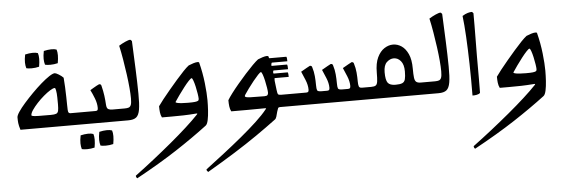

<svg xmlns="http://www.w3.org/2000/svg" viewBox="-59 -790 4193 1421"><g transform="rotate(-5 2038.0 -80.0)"><path d="M371 -164Q371 -184 370.5 -215.5Q370 -247 366 -267Q363 -286 357 -286Q345 -286 322.5 -272Q300 -258 273.5 -235.5Q247 -213 223 -187Q199 -161 183.5 -138Q168 -115 168 -100Q168 -96 179.5 -93.5Q191 -91 222.5 -90.5Q254 -90 312 -90Q339 -90 351.5 -95Q364 -100 367.5 -116Q371 -132 371 -164ZM459 -90H531V0Q412 0 327.5 0Q243 0 183.5 0Q124 0 78 0Q68 -32 66 -50.5Q64 -69 64 -93Q64 -107 82 -134Q100 -161 130 -195Q160 -229 194.5 -264Q229 -299 263.5 -329Q298 -359 325.5 -377Q353 -395 367 -395Q375 -395 396 -382.5Q417 -370 430 -356Q433 -326 434.5 -287Q436 -248 437 -211.5Q438 -175 438 -152Q438 -109 442 -99.5Q446 -90 459 -90ZM161 -450Q155 -469 154.5 -493Q154 -517 161 -552Q191 -559 216 -559.5Q241 -560 256 -554Q268 -519 256 -453Q228 -446 201 -446Q174 -446 161 -450ZM301 -464Q295 -483 294.5 -507Q294 -531 301 -566Q331 -573 356 -573.5Q381 -574 396 -568Q408 -533 396 -467Q368 -460 341 -460Q314 -460 301 -464Z M768 -90H820V0H491V-90H643Q653 -90 657.5 -94Q662 -98 662 -111Q662 -145 647.5 -182.5Q633 -220 619 -247Q627 -252 640.5 -260Q654 -268 667.5 -275.5Q681 -283 687 -285Q696 -285 699.5 -281Q703 -277 704 -271Q714 -231 718.5 -197Q723 -163 725 -127Q727 -102 739 -96Q751 -90 768 -90ZM518 182Q512 163 511.5 139Q511 115 518 80Q548 73 573 72.5Q598 72 613 78Q625 113 613 179Q585 186 558 186Q531 186 518 182ZM658 168Q652 149 651.5 125Q651 101 658 66Q688 59 713 58.5Q738 58 753 64Q765 99 753 165Q725 172 698 172Q671 172 658 168Z M780 0V-90H861Q879 -90 890.5 -94Q902 -98 907.5 -112.5Q913 -127 913 -160Q913 -191 909 -237.5Q905 -284 897.5 -339Q890 -394 880.5 -450.5Q871 -507 860 -556Q882 -570 907.5 -581.5Q933 -593 945 -593Q949 -593 957 -582Q962 -473 966 -373Q970 -273 971 -190Q972 -114 965 -72.5Q958 -31 938.5 -15.5Q919 0 879 0Z M1412 -114Q1412 -126 1408 -151.5Q1404 -177 1398 -204Q1392 -231 1385 -250.5Q1378 -270 1373 -270Q1367 -270 1350.5 -252.5Q1334 -235 1313.5 -208.5Q1293 -182 1273 -154Q1253 -126 1240 -106Q1237 -101 1249.5 -97.5Q1262 -94 1284.5 -92.5Q1307 -91 1331 -91Q1348 -91 1362.5 -91.5Q1377 -92 1383 -93Q1399 -95 1405.5 -99Q1412 -103 1412 -114ZM1380 -6Q1330 -2 1288.5 -1Q1247 0 1200 0Q1182 0 1164.5 0Q1147 0 1129 0Q1120 -17 1117.5 -38.5Q1115 -60 1115 -84Q1128 -103 1152 -133.5Q1176 -164 1205.5 -199Q1235 -234 1264.5 -268Q1294 -302 1319 -328Q1344 -354 1360 -366Q1376 -373 1395.5 -379Q1415 -385 1427 -385Q1438 -385 1439 -380Q1459 -302 1467.5 -225Q1476 -148 1476 -97Q1476 -61 1473.5 -21Q1471 19 1464.5 49.5Q1458 80 1446 89Q1339 170 1210.5 254Q1082 338 908 433Q899 425 899 413Q969 361 1040 305Q1111 249 1176.5 194.5Q1242 140 1296.5 90.5Q1351 41 1387 3Q1392 -2 1392 -4Q1392 -8 1380 -6Z M1928 -217 1935 -367 1953 -381Q1956 -371 1957 -369Q1958 -367 1962 -367H2084Q2088 -367 2089 -353.5Q2090 -340 2090 -333H1976Q1972 -333 1970 -321Q1968 -309 1972 -309H2084Q2088 -309 2089 -295.5Q2090 -282 2090 -274H1983Q1979 -274 1978 -262.5Q1977 -251 1983 -251H2084Q2088 -251 2089 -238Q2090 -225 2090 -217H1988Q1985 -217 1984 -214Q1983 -211 1984 -199Q1979 -203 1967 -207Q1955 -211 1944 -214Q1933 -217 1928 -217ZM1927 -114Q1927 -126 1923 -151.5Q1919 -177 1913 -204Q1907 -231 1900 -250.5Q1893 -270 1888 -270Q1882 -270 1865.5 -252.5Q1849 -235 1828.5 -209.5Q1808 -184 1789 -158Q1770 -132 1759 -115Q1754 -107 1754 -103Q1754 -93 1793 -91.5Q1832 -90 1898 -90Q1916 -90 1921.5 -96.5Q1927 -103 1927 -114ZM1992 -129Q1995 -102 2000 -96Q2005 -90 2022 -90H2092V0H2005Q1995 0 1991.5 7Q1988 14 1983 31Q1978 52 1973 68Q1968 84 1960 89Q1889 142 1811 196Q1733 250 1640.5 308Q1548 366 1435 432Q1430 427 1427 423Q1424 419 1424 412Q1490 362 1561 307Q1632 252 1698 197.5Q1764 143 1816.5 94Q1869 45 1898 8Q1903 3 1903 1Q1903 -1 1891 -1Q1822 0 1765.5 0Q1709 0 1644 0Q1635 -17 1632.5 -38.5Q1630 -60 1630 -84Q1641 -103 1664 -133.5Q1687 -164 1716.5 -199Q1746 -234 1776.5 -268Q1807 -302 1833 -328Q1859 -354 1875 -366Q1891 -373 1910.5 -379Q1930 -385 1942 -385Q1953 -385 1954 -380Q1968 -325 1976.5 -258Q1985 -191 1992 -129Z M2596 -138Q2596 -116 2600 -103Q2604 -90 2623 -90H2667V0H2052V-90H2209Q2219 -90 2223.5 -94Q2228 -98 2228 -111Q2228 -145 2212 -183.5Q2196 -222 2185 -247Q2208 -261 2227 -271Q2246 -281 2253 -285Q2262 -285 2265.5 -281Q2269 -277 2270 -271Q2280 -240 2283 -205.5Q2286 -171 2286 -138Q2286 -110 2290.5 -100Q2295 -90 2323 -90H2364Q2374 -90 2378.5 -94Q2383 -98 2383 -111Q2383 -145 2367 -183.5Q2351 -222 2340 -247Q2363 -261 2382 -271Q2401 -281 2408 -285Q2417 -285 2420.5 -281Q2424 -277 2425 -271Q2435 -240 2438 -205.5Q2441 -171 2441 -138Q2441 -110 2445.5 -100Q2450 -90 2478 -90H2519Q2529 -90 2533.5 -94Q2538 -98 2538 -111Q2538 -145 2522 -183.5Q2506 -222 2495 -247Q2518 -261 2537 -271Q2556 -281 2563 -285Q2572 -285 2575.5 -281Q2579 -277 2580 -271Q2590 -240 2593 -205.5Q2596 -171 2596 -138Z M2627 0V-90H2692Q2715 -90 2725.5 -97Q2736 -104 2739 -126Q2742 -148 2742 -192Q2742 -261 2762.5 -304Q2783 -347 2814.5 -367.5Q2846 -388 2879 -388Q2913 -388 2942.5 -368Q2972 -348 2991 -306.5Q3010 -265 3010 -198Q3010 -154 3013 -130.5Q3016 -107 3027 -98.5Q3038 -90 3060 -90H3125V0ZM2873 -90Q2906 -90 2922.5 -97Q2939 -104 2944.5 -124Q2950 -144 2950 -183Q2950 -234 2928 -260Q2906 -286 2876 -286Q2848 -286 2824 -263.5Q2800 -241 2800 -189Q2800 -131 2815.5 -110.5Q2831 -90 2873 -90Z M3085 0V-90H3166Q3184 -90 3195.5 -94Q3207 -98 3212.5 -112.5Q3218 -127 3218 -160Q3218 -191 3214 -237.5Q3210 -284 3202.5 -339Q3195 -394 3185.5 -450.5Q3176 -507 3165 -556Q3187 -570 3212.5 -581.5Q3238 -593 3250 -593Q3254 -593 3262 -582Q3267 -473 3271 -373Q3275 -273 3276 -190Q3277 -114 3270 -72.5Q3263 -31 3243.5 -15.5Q3224 0 3184 0Z M3493 -567Q3493 -528 3493 -473Q3493 -418 3492 -359.5Q3491 -301 3491 -248.5Q3491 -196 3491 -161Q3491 -124 3491 -83.5Q3491 -43 3490.5 -13Q3490 17 3490 24Q3483 33 3464.5 36.5Q3446 40 3433 39Q3434 -85 3431.5 -195.5Q3429 -306 3424 -397.5Q3419 -489 3411 -554Q3433 -568 3451 -573Q3469 -578 3481 -578Q3485 -578 3493 -567Z M3922 -114Q3922 -126 3918 -151.5Q3914 -177 3908 -204Q3902 -231 3895 -250.5Q3888 -270 3883 -270Q3877 -270 3860.5 -252.5Q3844 -235 3823.5 -208.5Q3803 -182 3783 -154Q3763 -126 3750 -106Q3747 -101 3759.5 -97.5Q3772 -94 3794.5 -92.5Q3817 -91 3841 -91Q3858 -91 3872.5 -91.5Q3887 -92 3893 -93Q3909 -95 3915.5 -99Q3922 -103 3922 -114ZM3890 -6Q3840 -2 3798.5 -1Q3757 0 3710 0Q3692 0 3674.5 0Q3657 0 3639 0Q3630 -17 3627.5 -38.5Q3625 -60 3625 -84Q3638 -103 3662 -133.5Q3686 -164 3715.5 -199Q3745 -234 3774.5 -268Q3804 -302 3829 -328Q3854 -354 3870 -366Q3886 -373 3905.5 -379Q3925 -385 3937 -385Q3948 -385 3949 -380Q3969 -302 3977.5 -225Q3986 -148 3986 -97Q3986 -61 3983.5 -21Q3981 19 3974.5 49.5Q3968 80 3956 89Q3849 170 3720.5 254Q3592 338 3418 433Q3409 425 3409 413Q3479 361 3550 305Q3621 249 3686.5 194.5Q3752 140 3806.5 90.5Q3861 41 3897 3Q3902 -2 3902 -4Q3902 -8 3890 -6Z"/></g></svg>

Font: Ruwudu
Style: Regular
Weight: 400
Designer: Becca Hirsbrunner Spalinger
Foundry: SIL International
Version: Version 3.000